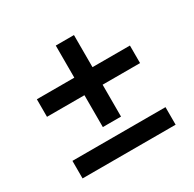

<svg xmlns="http://www.w3.org/2000/svg" viewBox="-119 -646 766 759"><g transform="rotate(-30 264.0 -267.0)"><path d="M476.6 -374H305.7V-520.5H222.7V-374H51.8V-293.9H222.7V-148.4H305.7V-293.9H476.6ZM476.6 -92.8H51.8V-12.7H476.6Z"/></g></svg>

Font: Gemunu Libre
Style: Bold
Weight: 700
Designer: Pushpananda Ekanayake, Sol Matas, Kosala Senevirathne
Foundry: Mooniak
Version: Version 1.001